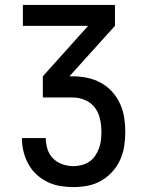

<svg xmlns="http://www.w3.org/2000/svg" viewBox="-20 -550 590 780"><path d="M278 210Q251 210 224 205.5Q197 201 172.5 189Q148 177 128 158.5Q108 140 95 116Q82 92 75.5 65.5Q69 39 69 11H166Q166 34 173 56Q180 78 196 94Q212 110 234 117.5Q256 125 278 125Q295 125 312 120.5Q329 116 343 106.5Q357 97 366.5 83Q376 69 382 53Q388 37 390 20Q392 3 392 -14Q392 -40 386.5 -66Q381 -92 365.5 -112.5Q350 -133 325.5 -143.5Q301 -154 275 -154H154V-240L338 -445H73V-530H447V-445L262 -240H275Q305 -240 334 -234Q363 -228 389 -214Q415 -200 435 -178Q455 -156 467.5 -129Q480 -102 484.5 -72.5Q489 -43 489 -14Q489 15 484.5 44Q480 73 468 99.5Q456 126 436 148Q416 170 390.5 184.5Q365 199 336.5 204.5Q308 210 278 210Z"/></svg>

Font: Lode Dark Term
Style: Bold
Weight: 700
Monospace: yes
Designer: Belleve Invis
Foundry: Belleve Invis
Version: Version 29.2.0